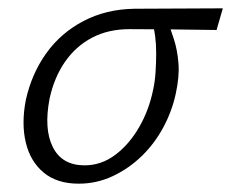

<svg xmlns="http://www.w3.org/2000/svg" viewBox="-20 -433 555 461"><path d="M169 8Q117 8 85 -18.5Q53 -45 42 -90.5Q31 -136 42 -193Q56 -256 91 -305Q126 -354 180.5 -382.5Q235 -411 303 -412L515 -413L500 -361Q439 -362 385 -362.5Q331 -363 291 -363Q240 -363 201 -342.5Q162 -322 136 -284.5Q110 -247 99 -196Q85 -123 107 -79.5Q129 -36 183 -36Q223 -36 256.5 -61Q290 -86 314 -127.5Q338 -169 348 -219Q352 -237 353.5 -260Q355 -283 355 -305Q355 -327 352.5 -346.5Q350 -366 346 -378L381 -387Q389 -365 397.5 -339Q406 -313 408.5 -281Q411 -249 402 -208Q393 -166 372 -127Q351 -88 320 -58Q289 -28 250.5 -10Q212 8 169 8Z"/></svg>

Font: Ysabeau Infant Light
Style: Italic
Weight: 300
Italic angle: -12°
Designer: Christian Thalmann (Catharsis Fonts)
Version: Version 2.001;gftools[0.9.30]; featfreeze: ss01,ss02,lnum